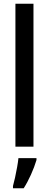

<svg xmlns="http://www.w3.org/2000/svg" viewBox="-20 -780 259 1021"><path d="M158 0H62V-760H158ZM174 71Q163 108 144.5 149Q126 190 106 221H49V209Q54 192 60 164.5Q66 137 71 109Q76 81 78 61H174Z"/></svg>

Font: Noto Sans ExtraCondensed Medium
Style: Regular
Weight: 500
Width: 2
Designer: Monotype Design Team
Foundry: Monotype Imaging Inc.
Version: Version 2.013; ttfautohint (v1.8.4.7-5d5b)